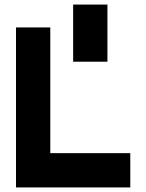

<svg xmlns="http://www.w3.org/2000/svg" viewBox="-20 -820 640 840"><path d="M50 0H550V-150H200V-700H50ZM300 -550H450V-800H300Z"/></svg>

Font: LS-VG5000 Bold
Style: Regular
Weight: 400
Designer: Justin Bihan, 2021
Foundry: Justin Bihan, 2021
Version: Version 1.000;Glyphs 3.1.2 (3151)